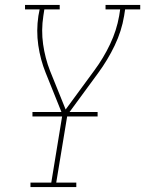

<svg xmlns="http://www.w3.org/2000/svg" viewBox="-20 -755 586 775"><path d="M103 0V-18H187L232 -293L164 -462Q143 -514 134.5 -572.5Q126 -631 135 -691L140 -717H81V-735H221V-717H159L155 -691Q146 -633 154 -576.5Q162 -520 182 -469L245 -313L361 -471Q398 -521 424.5 -577Q451 -633 461 -691L465 -717H406V-735H546V-717H485L481 -691Q471 -630 443 -571.5Q415 -513 376 -460L252 -291L207 -18H288V0ZM111 -285V-303H374V-285Z"/></svg>

Font: Iosevka Curly Slab ThObl
Style: Regular
Weight: 100
Italic angle: -9°
Monospace: yes
Designer: Belleve Invis
Foundry: Belleve Invis
Version: Version 11.0.0; ttfautohint (v1.8.3)